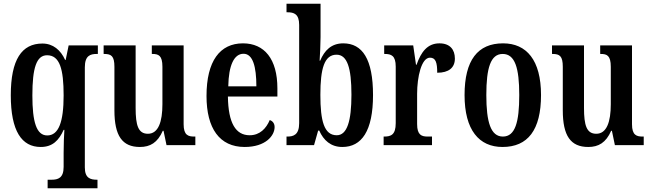

<svg xmlns="http://www.w3.org/2000/svg" viewBox="-20 -780 3501 1032"><path d="M236 232H504V186H501C465 186 436 177 436 120V-418C436 -481 465 -490 500 -490H506V-536H349L333 -458H330C306 -511 265 -546 208 -546C97 -546 38 -460 38 -268C38 -75 97 10 199 10C263 10 297 -26 322 -82H326C324 -55 322 0 322 42V117C322 177 292 186 257 186H236ZM234 -52C176 -52 154 -124 154 -267C154 -415 176 -483 233 -483C301 -483 322 -409 322 -267C322 -124 295 -52 234 -52Z M732 10C787 10 827 -13 855 -77H859L875 0H1030V-46H1024C992 -46 967 -53 967 -112V-536H796V-490H799C832 -490 853 -482 853 -421V-220C853 -125 831 -61 775 -61C723 -61 709 -106 709 -200V-536H537V-490H540C578 -490 595 -479 595 -421V-187C595 -50 637 10 732 10Z M1295 10C1408 10 1456 -51 1456 -97C1456 -118 1444 -130 1430 -135C1411 -90 1377 -53 1322 -53C1247 -53 1207 -118 1205 -261H1471V-305C1471 -463 1401 -547 1286 -547C1162 -547 1090 -452 1090 -264C1090 -90 1160 10 1295 10ZM1358 -316H1207C1209 -429 1238 -491 1289 -491C1339 -491 1358 -422 1358 -316Z M1820 10C1924 10 1985 -76 1985 -269C1985 -462 1928 -547 1825 -547C1761 -547 1724 -509 1701 -454H1698C1700 -485 1703 -545 1703 -581V-760H1520V-714H1525C1560 -714 1588 -705 1588 -646V-118C1588 -55 1557 -46 1525 -46H1520V0H1668L1690 -78H1696C1719 -26 1758 10 1820 10ZM1790 -53C1722 -53 1702 -130 1702 -270C1702 -411 1723 -486 1789 -486C1846 -486 1869 -416 1869 -271C1869 -130 1846 -53 1790 -53Z M2042 0H2302V-46H2279C2246 -46 2222 -54 2222 -113V-276C2222 -366 2245 -470 2291 -470C2322 -470 2330 -444 2330 -389C2392 -389 2425 -416 2425 -465C2425 -513 2399 -547 2342 -547C2277 -547 2243 -500 2219 -432H2216L2201 -536H2045V-490H2048C2083 -490 2107 -481 2107 -422V-118C2107 -55 2081 -46 2045 -46H2042Z M2681 10C2817 10 2888 -81 2888 -269C2888 -457 2810 -547 2684 -547C2548 -547 2477 -457 2477 -269C2477 -81 2555 10 2681 10ZM2683 -46C2618 -46 2594 -123 2594 -269C2594 -415 2617 -490 2682 -490C2748 -490 2771 -415 2771 -269C2771 -123 2749 -46 2683 -46Z M3142 10C3197 10 3237 -13 3265 -77H3269L3285 0H3440V-46H3434C3402 -46 3377 -53 3377 -112V-536H3206V-490H3209C3242 -490 3263 -482 3263 -421V-220C3263 -125 3241 -61 3185 -61C3133 -61 3119 -106 3119 -200V-536H2947V-490H2950C2988 -490 3005 -479 3005 -421V-187C3005 -50 3047 10 3142 10Z"/></svg>

Font: Noto Serif Hebrew ExtraCondensed SemiBold
Style: Regular
Weight: 600
Width: 2
Designer: Monotype Design Team
Foundry: Monotype Imaging Inc.
Version: Version 2.004